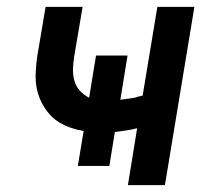

<svg xmlns="http://www.w3.org/2000/svg" viewBox="-20 -540 640 560"><path d="M353 0 380 -166Q365 -162 348 -159.5Q331 -157 315 -155L299 -56H207L224 -158Q205 -161 187.5 -167Q170 -173 154.5 -182Q139 -191 127 -204Q115 -217 106 -232.5Q97 -248 91.5 -265.5Q86 -283 84.5 -301.5Q83 -320 85 -342.5Q87 -365 89 -378L113 -520H221L197 -379Q194 -361 193 -342Q192 -323 196.5 -306Q201 -289 212.5 -276Q224 -263 240 -255L260 -378H352L331 -249Q338 -250 345.5 -251Q353 -252 360 -253Q367 -254 372.5 -255Q378 -256 382 -258L396 -261L439 -520H547L461 0Z"/></svg>

Font: Iosevka Aile Semibold
Style: Italic
Weight: 600
Italic angle: -9°
Designer: Belleve Invis
Foundry: Belleve Invis
Version: Version 31.1.0; ttfautohint (v1.8.4)